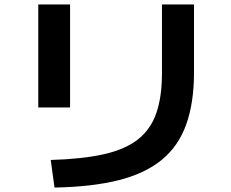

<svg xmlns="http://www.w3.org/2000/svg" viewBox="-20 -793 1040 863"><path d="M208 -74Q349 -78 445.5 -99.5Q542 -121 599.5 -166Q657 -211 682.5 -284.5Q708 -358 708 -464V-773H852V-467Q852 -331 817 -233.5Q782 -136 707 -74.5Q632 -13 513 17Q394 47 225 50ZM152 -310V-773H295V-310Z"/></svg>

Font: M PLUS 1 Code
Style: Regular
Weight: 400
Designer: Coji Morishita
Foundry: UNDERFOREST DESIGN
Version: Version 1.005